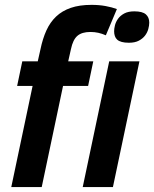

<svg xmlns="http://www.w3.org/2000/svg" viewBox="-20 -762 628 782"><path d="M411.1 -618.2Q395.5 -625 380.4 -628.4Q365.2 -631.8 348.1 -631.8Q313.5 -631.8 295.2 -616Q276.9 -600.1 269 -562L257.8 -512.2H359.9L338.9 -412.1H236.8L149.9 0H25.9L112.8 -412.1H49.8L70.8 -512.2H133.8L145 -562Q153.8 -604.5 168.9 -637.9Q184.1 -671.4 208.5 -694.6Q232.9 -717.8 268.3 -730Q303.7 -742.2 353 -742.2Q383.8 -742.2 410.2 -737.3Q436.5 -732.4 456.1 -725.1ZM316.9 0 424.8 -512.2H547.9L439.9 0ZM444.8 -634.8Q444.8 -645 448.2 -658.9Q451.7 -672.9 460.7 -685.5Q469.7 -698.2 485.8 -707Q502 -715.8 526.9 -715.8Q560.1 -715.8 574 -703.6Q587.9 -691.4 587.9 -669.9Q587.9 -658.2 584 -643.8Q580.1 -629.4 570.6 -616.9Q561 -604.5 545.2 -596.2Q529.3 -587.9 504.9 -587.9Q487.8 -587.9 476.1 -591.1Q464.4 -594.2 457.5 -600.3Q450.7 -606.4 447.8 -615.2Q444.8 -624 444.8 -634.8Z"/></svg>

Font: Clear Sans
Style: Bold Italic
Weight: 700
Italic angle: -12°
Foundry: Intel Corporation
Version: Version 1.00